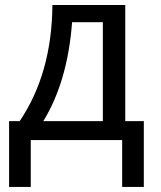

<svg xmlns="http://www.w3.org/2000/svg" viewBox="-20 -556 640 762"><path d="M550.8 186H464.8V0H102.1V186H16.1V-75.2H58.1Q186 -265.1 188 -536.1H477.1V-75.2H550.8ZM388.2 -75.2V-467.8H266.1Q248.5 -232.9 151.9 -75.2Z"/></svg>

Font: Droid Sans Mono
Style: Regular
Weight: 400
Monospace: yes
Foundry: Ascender Corporation
Version: Version 1.00 build 112